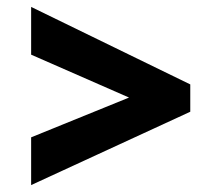

<svg xmlns="http://www.w3.org/2000/svg" viewBox="-20 -640 640 555"><path d="M70 -105V-243L353 -358L70 -482V-620L530 -396V-317Z"/></svg>

Font: Noto Sans Mono Extra
Style: Regular
Weight: 800
Designer: Monotype Design Team
Foundry: Monotype Imaging Inc.
Version: Version 1.900